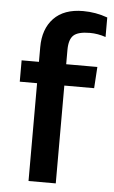

<svg xmlns="http://www.w3.org/2000/svg" viewBox="-51 -726 452 761"><g transform="rotate(5 175.0 -345.0)"><path d="M91.8 0V-389.2H22.9V-474.1H91.8V-532.2Q91.8 -605 132.3 -647.5Q172.9 -689.9 249 -689.9Q299.3 -689.9 346.2 -672.9V-595.2Q314.9 -606 283.2 -606Q236.3 -606 218.3 -589.4Q200.2 -572.8 200.2 -530.8V-474.1H324.2L318.8 -389.2H200.2V0Z"/></g></svg>

Font: Kanit
Style: Regular
Weight: 400
Designer: Katatrad Team
Foundry: CadsonDemak
Version: Version 1.000;PS 001.000;hotconv 1.0.88;makeotf.lib2.5.64775